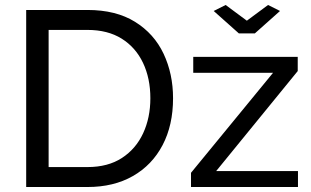

<svg xmlns="http://www.w3.org/2000/svg" viewBox="-20 -750 1249 770"><path d="M85 0V-710H331Q445 -710 521.5 -662.5Q598 -615 636 -534.5Q674 -454 674 -356Q674 -248 632 -168Q590 -88 513 -44Q436 0 331 0ZM331 -630H175V-80H331Q413 -80 469 -116.5Q525 -153 554 -215.5Q583 -278 583 -356Q583 -436 553.5 -498Q524 -560 468 -595Q412 -630 331 -630ZM746 -57 1075 -458H755V-522H1174V-465L847 -64H1175V0H746ZM885 -730 970 -667 1055 -730 1103 -706 1002 -616H938L837 -706Z"/></svg>

Font: YasnoRaleway Medium
Style: Regular
Weight: 500
Designer: Matt McInerney, Pablo Impallari, Rodrigo Fuenzalida
Foundry: Matt McInerney, Pablo Impallari, Rodrigo Fuenzalida
Version: Version 4.026